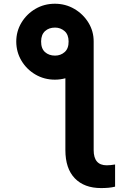

<svg xmlns="http://www.w3.org/2000/svg" viewBox="-20 -780 692 1012"><path d="M65.7 -560.4Q65.7 -615.1 93 -660.5Q120.4 -706 166.5 -733.1Q212.7 -760.3 269.2 -760.3Q325.3 -760.3 371.8 -733.1Q418.3 -706 446.2 -660.5Q474.1 -615.1 473.7 -560.4V11Q473.7 91.3 542.6 91.3Q561.1 91.3 586.6 87V203.8Q570 208.1 551.1 209.7Q532.3 211.3 512.8 211.3Q424 211.3 374.3 159.8Q324.6 108.3 324.6 11V-367.5Q297.6 -360.1 269.2 -360.1Q213.1 -360.1 166.9 -387.1Q120.7 -414.1 93.4 -459.5Q66.1 -505 65.7 -560.4ZM270.2 -486.9Q299.7 -486.9 320.8 -505.5Q342 -524.1 341.6 -561.8Q341.3 -598 320 -616.3Q298.7 -634.6 270.2 -634.6Q237.9 -634.6 217.5 -616.1Q197.1 -597.7 196.7 -561.8Q196.4 -524.1 217.2 -505.5Q237.9 -486.9 270.2 -486.9Z"/></svg>

Font: Inter Zeller
Style: Bold
Weight: 700
Designer: Rasmus Andersson; Joe Bland
Foundry: zeller
Version: Version 3.015;git-dec3a8cb1